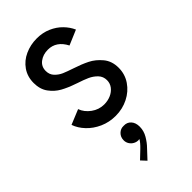

<svg xmlns="http://www.w3.org/2000/svg" viewBox="-245 -590 925 925"><g transform="rotate(-45 217.0 -128.0)"><path d="M35.2 -112.3 111.3 -143.6Q122.1 -113.3 151.4 -91.8Q180.7 -70.3 216.8 -70.3Q240.7 -70.3 261.7 -79.3Q282.7 -88.4 295.7 -105.2Q308.6 -122.1 308.6 -143.6Q308.6 -168.9 292 -186.3Q275.4 -203.6 252.7 -213.9Q230 -224.1 198.2 -234.4Q196.3 -235.4 187.5 -238.3Q149.9 -251 120.4 -267.3Q90.8 -283.7 69.8 -312.5Q48.8 -341.3 48.8 -383.8Q48.8 -427.2 71.3 -459.5Q93.8 -491.7 130.9 -508.5Q168 -525.4 210.9 -525.4Q251 -525.4 283.9 -511Q316.9 -496.6 339.8 -473.1Q362.8 -449.7 375 -421.9L298.8 -389.6Q268.1 -449.2 210.9 -449.2Q177.7 -449.2 154.3 -431.6Q130.9 -414.1 130.9 -383.8Q130.9 -358.9 146.5 -342.5Q162.1 -326.2 181.9 -317.6Q201.7 -309.1 235.4 -297.9Q275.9 -284.7 307.9 -268.8Q339.8 -252.9 365.2 -222.4Q390.6 -191.9 390.6 -146.5Q390.6 -102.5 366.7 -67.4Q342.8 -32.2 303 -12.2Q263.2 7.8 216.8 7.8Q172.9 7.8 135.3 -9Q97.7 -25.9 71.8 -53.5Q45.9 -81.1 35.2 -112.3ZM147.5 242.2 187.5 204.1Q210.4 182.1 218.3 167Q213.4 168 210 168Q197.8 168 186.3 161.6Q174.8 155.3 167.5 143.8Q160.2 132.3 160.2 118.2Q160.2 96.2 174.8 81.8Q189.5 67.4 210 68.4Q232.9 67.4 247.3 83.3Q261.7 99.1 261.7 126Q261.7 154.8 246.6 180.4Q231.4 206.1 213.9 223.6L171.9 268.6Z"/></g></svg>

Font: Reddit Sans Chocolate
Style: Regular
Weight: 400
Designer: Stephen Hutchings
Foundry: Reddit
Version: Version 1.013